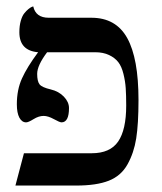

<svg xmlns="http://www.w3.org/2000/svg" viewBox="-20 -575 503 595"><path d="M371.1 -248Q371.1 -280.3 369.6 -301.8Q368.2 -323.2 362.5 -346.2Q356.9 -369.1 346.4 -382.6Q335.9 -396 317.9 -404.5Q299.8 -413.1 274.9 -413.1H126Q95.2 -372.1 95.2 -346.2Q95.2 -323.2 102.5 -313.7Q109.9 -304.2 137.2 -297.9Q162.1 -292 178 -275.4Q193.8 -258.8 193.8 -240.2Q193.8 -196.3 170.9 -195.8Q165 -195.8 147 -205.8Q128.9 -215.8 115.2 -215.8Q100.1 -215.8 84 -205.8Q67.9 -195.8 61 -195.8Q47.9 -195.8 40 -210.4Q32.2 -225.1 32.2 -252Q32.2 -296.9 48.1 -332Q64 -367.2 98.1 -413.1Q40 -418 40 -475.1Q40 -495.1 44.4 -510.5Q48.8 -525.9 55.4 -533.9Q62 -542 68.1 -546.9Q74.2 -551.8 78.6 -553.7L83 -555.2Q90.8 -520 130.9 -520H263.2Q339.4 -520 374.3 -457Q409.2 -394 409.2 -265.1Q409.2 -190.9 402.1 -146Q395 -101.1 375 -65.4Q355 -29.8 316.9 -14.9Q278.8 0 216.8 0H27.8L54.2 -100.1H264.2Q321.3 -100.1 346.2 -136.5Q371.1 -172.9 371.1 -248Z"/></svg>

Font: Linux Libertine
Style: Regular
Weight: 400
Designer: Philipp H. Poll
Foundry: Philipp H. Poll
Version: Version 5.3.0 ; ttfautohint (v0.9)